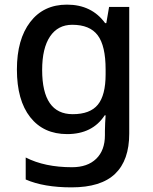

<svg xmlns="http://www.w3.org/2000/svg" viewBox="-20 -569 660 829"><path d="M269 -549Q376 -549 434 -469H439L451 -539H538V8Q538 123 477 181.5Q416 240 289 240Q169 240 91 206V111Q132 132 182 142.5Q232 153 291 153Q358 153 395.5 116.5Q433 80 433 15V-4Q433 -16 434 -38Q435 -60 436 -71H432Q379 10 270 10Q168 10 110.5 -63Q53 -136 53 -269Q53 -399 110.5 -474Q168 -549 269 -549ZM292 -462Q230 -462 196 -411.5Q162 -361 162 -267Q162 -76 294 -76Q369 -76 402.5 -117Q436 -158 436 -248V-269Q436 -371 402 -416.5Q368 -462 292 -462Z"/></svg>

Font: Noto Sans Lao Medium
Style: Regular
Weight: 500
Designer: Monotype Design Team
Foundry: Monotype Imaging Inc.
Version: Version 2.003; ttfautohint (v1.8.4.7-5d5b)